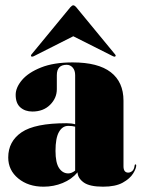

<svg xmlns="http://www.w3.org/2000/svg" viewBox="-20 -693 540 723"><path d="M11 -100Q11 -160.5 61.2 -194.8Q111.5 -229 230 -229Q249.5 -229 263 -225V-410Q263 -428 253.8 -438.5Q244.5 -449 231 -449Q194 -449 194 -410V-357Q194 -323.5 168.5 -298.2Q143 -273 102 -273Q74.5 -273 56.8 -288.5Q39 -304 39 -336Q39 -363.5 63 -391.8Q87 -420 134.8 -439Q182.5 -458 253.5 -458Q349.5 -458 397.2 -421Q445 -384 445 -314V-67Q445 -43 463 -43Q470.5 -43 477.8 -48.8Q485 -54.5 487 -70Q487.5 -74 490 -74Q493 -74 493 -70Q493 -58.5 481.2 -39.5Q469.5 -20.5 442.2 -5.2Q415 10 368 10Q317.5 10 295.2 -6Q273 -22 272 -44Q249.5 -17.5 215.8 -3.8Q182 10 144 10Q86.5 10 48.8 -21Q11 -52 11 -100ZM189 -125Q189 -80 202.5 -60Q216 -40 237 -40Q249.5 -40 263 -50.5V-216Q252.5 -219 237 -219Q215 -219 202 -196Q189 -173 189 -125ZM106.5 -481Q100.5 -478.5 98 -480.5Q95 -483.5 98.5 -488L245.5 -666.5Q251.5 -673 256 -673Q260.5 -673 266.5 -666.5L413.5 -488Q417.5 -483 414 -480.5Q412 -478.5 406 -481L256 -556.5Z"/></svg>

Font: Fraunces 144pt S000 Black
Style: Regular
Weight: 900
Version: Version 1.000; ttfautohint (v1.8.3)